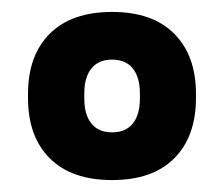

<svg xmlns="http://www.w3.org/2000/svg" viewBox="-20 -675 379 325"><path d="M169.7 -370.2Q101.1 -370.2 64.2 -407.1Q27.4 -443.9 27.4 -509V-516Q27.4 -581.1 64.2 -617.9Q101.1 -654.8 169.7 -654.8Q238.4 -654.8 275 -617.8Q311.7 -580.9 311.7 -516.2V-509Q311.7 -443.9 275 -407.1Q238.4 -370.2 169.7 -370.2ZM169.7 -451Q192.9 -451 204.8 -465.9Q216.8 -480.8 216.8 -508.1V-517.2Q216.8 -544.1 204.8 -559.1Q192.9 -574.1 169.6 -574.1Q146.7 -574.1 134.7 -559.1Q122.7 -544.1 122.7 -517.2V-508.1Q122.7 -480.8 134.7 -465.9Q146.6 -451 169.7 -451Z"/></svg>

Font: Anek Malayalam Medium
Style: Regular
Weight: 500
Designer: Maithili Shingre (Malayalam) & Yesha Goshar (Latin)
Foundry: Ek Type
Version: Version 1.003